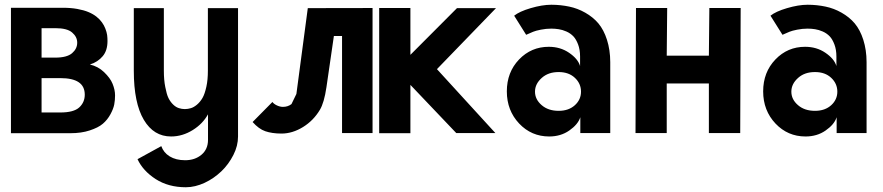

<svg xmlns="http://www.w3.org/2000/svg" viewBox="-20 -558 3703 805"><path d="M154.3 -230.5H232.9C301.8 -230.5 335.4 -207.5 335.4 -161.1C335.4 -139.6 327.6 -121.6 312 -107.4C296.4 -93.3 270 -86.4 232.9 -86.4H154.3ZM154.3 -439.9H211.4C244.6 -439.9 268.1 -434.1 282.2 -421.9C296.4 -409.7 303.7 -396 303.7 -378.9C303.7 -361.8 296.4 -347.2 282.2 -335C268.1 -322.8 244.6 -316.4 211.4 -316.4H154.3ZM25.9 -525.4V0.5H274.9C305.7 0.5 333 -3.4 356.4 -11.2C379.9 -19 397.9 -27.8 411.1 -39.1C424.3 -50.3 434.6 -63.5 442.9 -78.6C451.2 -93.8 456.5 -107.4 459 -120.1C461.4 -132.8 462.4 -145.5 462.4 -158.2C462.4 -173.3 459 -189.5 452.1 -206.5C445.3 -223.6 433.1 -239.3 416.5 -255.4C399.9 -271.5 379.9 -282.2 356.9 -287.6C379.4 -294.4 397 -306.2 410.6 -322.3C424.3 -338.4 430.7 -359.9 430.7 -386.2C430.7 -394.5 430.2 -402.8 429.2 -411.1C428.2 -419.4 425.3 -428.2 421.9 -437.5C418.5 -446.8 413.6 -455.6 407.7 -463.9C401.9 -472.2 394.5 -480 384.8 -487.8C375 -495.6 363.8 -502 351.1 -507.3C338.4 -512.7 322.8 -517.1 304.2 -520.5C285.6 -523.9 265.6 -525.4 243.2 -525.4Z M978 14.2V-14.2V-523.9H851.6V-262.2C851.6 -236.3 849.6 -213.9 845.2 -194.3C840.8 -174.8 835.9 -159.2 829.1 -147.5C822.3 -135.7 814.5 -126.5 805.7 -119.1C796.9 -111.8 788.6 -106.9 780.3 -104.5C772 -102.1 763.7 -100.6 754.9 -100.6C746.1 -100.6 738.3 -102.1 730.5 -104.5C722.7 -106.9 714.8 -111.3 707 -118.7C699.2 -126 692.4 -134.8 686.5 -146.5C680.7 -158.2 676.8 -173.8 672.9 -193.4C668.9 -212.9 667 -235.8 667 -261.7V-523.9H541V-261.2C541 -170.9 555.2 -102.5 583 -55.7C610.8 -8.8 648.9 14.2 697.3 14.2C729.5 14.2 759.8 4.9 788.1 -12.7C816.4 -30.3 837.4 -52.2 852.1 -78.6V28.8C852.1 54.7 842.8 75.7 824.7 90.8C806.6 106 783.7 113.8 756.3 113.8C730.5 113.8 709 108.4 691.4 97.7C673.8 86.9 662.6 72.3 656.2 54.7L556.6 109.4C571.8 142.1 597.2 169.9 632.8 192.9C668.5 215.8 710.9 227.1 759.3 227.1C785.2 227.1 811.5 220.7 837.9 208.5C864.3 196.3 887.7 179.7 908.2 160.2C928.7 140.6 945.3 117.7 958.5 91.8C971.7 65.9 978 40 978 14.2Z M1542 0V-524.4L1270.5 -523.9L1222.7 -164.1L1202.1 -121.6C1191.9 -113.8 1180.2 -109.9 1166 -109.9C1157.7 -109.9 1148.9 -112.3 1140.6 -116.2C1132.3 -120.1 1126 -125 1122.1 -130.4L1039.1 -46.4C1056.2 -27.3 1073.7 -14.2 1092.3 -7.8C1110.8 -1.5 1133.3 2 1160.2 2C1190.9 2 1221.2 -7.3 1250.5 -25.4C1279.8 -43.5 1303.2 -67.4 1321.3 -97.7C1333 -117.2 1342.3 -148.9 1348.6 -191.9L1379.9 -407.2H1414.1V0Z M1700.7 -202.1 1893.1 0H2057.1L1812 -268.1L2059.6 -523.9H1896L1700.7 -328.1V-524.4H1569.8V0.5H1700.7Z M2322.3 -255.9C2351.1 -255.9 2373.5 -247.6 2390.6 -231.4C2407.7 -215.3 2416 -195.8 2416 -173.8C2416 -151.9 2407.7 -132.8 2390.6 -117.2C2373.5 -101.6 2351.1 -93.3 2322.3 -93.3C2293.5 -93.3 2269.5 -101.1 2251 -117.2C2232.4 -133.3 2223.1 -151.9 2223.1 -173.8C2223.1 -195.8 2232.9 -214.8 2251.5 -231.4C2270 -248 2293.5 -255.9 2322.3 -255.9ZM2280.8 -361.8C2231.9 -361.8 2190.4 -344.2 2156.2 -308.6C2122.1 -272.9 2105 -228.5 2105 -174.8C2105 -121.1 2122.6 -76.2 2156.7 -40C2190.9 -3.9 2232.9 14.2 2282.7 14.2C2314.9 14.2 2342.8 5.9 2366.7 -10.7C2390.6 -27.3 2406.2 -45.4 2413.1 -66.4V0H2538.6V-148.9V-297.4C2538.6 -332 2533.7 -363.3 2524.9 -391.1C2516.1 -418.9 2503.9 -441.9 2488.8 -460C2473.6 -478 2455.1 -492.7 2433.6 -504.9C2412.1 -517.1 2390.1 -525.4 2366.7 -530.3C2343.3 -535.2 2318.4 -538.1 2291.5 -538.1C2265.6 -538.1 2236.8 -533.2 2205.1 -523.9C2173.3 -514.6 2150.4 -503.9 2135.7 -492.2L2186 -412.1C2198.7 -417.5 2208.5 -421.9 2215.3 -424.8C2222.2 -427.7 2232.9 -430.7 2247.6 -433.6C2262.2 -436.5 2276.4 -438 2291.5 -438C2302.7 -438 2313 -437 2322.8 -435.5C2332.5 -434.1 2343.8 -430.7 2355 -425.8C2366.2 -420.9 2376.5 -413.6 2384.3 -405.3C2392.1 -397 2398.4 -385.7 2403.8 -371.6C2409.2 -357.4 2412.1 -340.3 2412.1 -321.3V-281.2C2405.8 -302.2 2390.1 -320.3 2365.7 -336.9C2341.3 -353.5 2313 -361.8 2280.8 -361.8Z M2646.5 -524.4 2644.5 0H2775.4V-208H2952.1V0H3083.5L3085.4 -524.4H2954.1L2952.1 -324.7H2775.4L2777.3 -524.4Z M3397 -255.9C3425.8 -255.9 3448.2 -247.6 3465.3 -231.4C3482.4 -215.3 3490.7 -195.8 3490.7 -173.8C3490.7 -151.9 3482.4 -132.8 3465.3 -117.2C3448.2 -101.6 3425.8 -93.3 3397 -93.3C3368.2 -93.3 3344.2 -101.1 3325.7 -117.2C3307.1 -133.3 3297.9 -151.9 3297.9 -173.8C3297.9 -195.8 3307.6 -214.8 3326.2 -231.4C3344.7 -248 3368.2 -255.9 3397 -255.9ZM3355.5 -361.8C3306.6 -361.8 3265.1 -344.2 3231 -308.6C3196.8 -272.9 3179.7 -228.5 3179.7 -174.8C3179.7 -121.1 3197.3 -76.2 3231.4 -40C3265.6 -3.9 3307.6 14.2 3357.4 14.2C3389.6 14.2 3417.5 5.9 3441.4 -10.7C3465.3 -27.3 3481 -45.4 3487.8 -66.4V0H3613.3V-148.9V-297.4C3613.3 -332 3608.4 -363.3 3599.6 -391.1C3590.8 -418.9 3578.6 -441.9 3563.5 -460C3548.3 -478 3529.8 -492.7 3508.3 -504.9C3486.8 -517.1 3464.8 -525.4 3441.4 -530.3C3418 -535.2 3393.1 -538.1 3366.2 -538.1C3340.3 -538.1 3311.5 -533.2 3279.8 -523.9C3248 -514.6 3225.1 -503.9 3210.4 -492.2L3260.7 -412.1C3273.4 -417.5 3283.2 -421.9 3290 -424.8C3296.9 -427.7 3307.6 -430.7 3322.3 -433.6C3336.9 -436.5 3351.1 -438 3366.2 -438C3377.4 -438 3387.7 -437 3397.5 -435.5C3407.2 -434.1 3418.5 -430.7 3429.7 -425.8C3440.9 -420.9 3451.2 -413.6 3459 -405.3C3466.8 -397 3473.1 -385.7 3478.5 -371.6C3483.9 -357.4 3486.8 -340.3 3486.8 -321.3V-281.2C3480.5 -302.2 3464.8 -320.3 3440.4 -336.9C3416 -353.5 3387.7 -361.8 3355.5 -361.8Z"/></svg>

Font: Tuffy
Style: Bold
Weight: 700
Designer: Thatcher Ulrich, Karoly Barta, Michael Everson
Version: Version 001.270